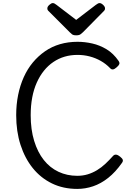

<svg xmlns="http://www.w3.org/2000/svg" viewBox="-20 -1206 846 1245"><path d="M481 19Q390 19 317 -16.5Q244 -52 192.5 -116Q141 -180 113 -267Q85 -354 85 -459Q85 -528 97.5 -590Q110 -652 134 -705.5Q158 -759 193 -801Q228 -843 272 -873.5Q316 -904 369 -919.5Q422 -935 483 -935Q530 -935 578.5 -924Q627 -913 671 -886.5Q715 -860 749 -811Q757 -799 753.5 -790Q750 -781 737 -770Q724 -758 713.5 -756Q703 -754 694 -764Q667 -792 633.5 -811Q600 -830 562 -840Q524 -850 483 -850Q438 -850 399 -838.5Q360 -827 326 -804Q292 -781 265 -747.5Q238 -714 218.5 -670.5Q199 -627 189 -574Q179 -521 179 -459Q179 -366 201.5 -292.5Q224 -219 264 -168.5Q304 -118 359.5 -92Q415 -66 481 -66Q517 -66 548.5 -75.5Q580 -85 609 -102.5Q638 -120 663.5 -144Q689 -168 714 -196Q723 -205 734.5 -203Q746 -201 759 -190Q773 -179 776 -170Q779 -161 771 -150Q729 -90 681.5 -52.5Q634 -15 583.5 2Q533 19 481 19ZM626 -1186Q636 -1186 648.5 -1174.5Q661 -1163 661 -1152Q661 -1150 660.5 -1146Q660 -1142 655 -1136L518 -997Q511 -991 502.5 -984Q494 -977 474 -977Q455 -977 446.5 -984Q438 -991 432 -997L293 -1136Q288 -1142 287.5 -1146Q287 -1150 287 -1152Q287 -1163 300 -1174.5Q313 -1186 322 -1186Q329 -1186 334.5 -1182.5Q340 -1179 347 -1174L474 -1077L601 -1174Q609 -1179 614 -1182.5Q619 -1186 626 -1186Z"/></svg>

Font: Playwrite DE Grund
Style: Regular
Weight: 400
Designer: Veronika Burian, José Scaglione
Foundry: TypeTogether
Version: Version 1.002